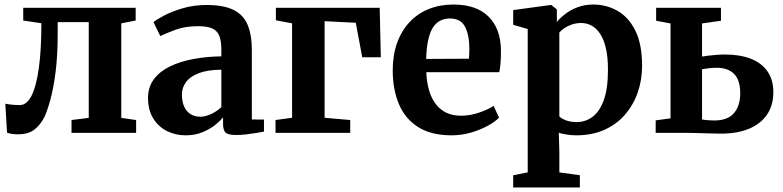

<svg xmlns="http://www.w3.org/2000/svg" viewBox="-20 -586 3452 847"><path d="M59.5 6.5Q44.5 6.5 32 4.5Q19.5 2.5 11 -0.5L3.5 -128.5Q14 -126 32.8 -124.2Q51.5 -122.5 67.5 -122.5Q98 -122.5 119 -163.5Q140 -204.5 151.2 -284.8Q162.5 -365 162.5 -483.5L82.5 -495.5V-551.5H578.5V-495.5L515 -483V-66L580.5 -56.5V0H295.5V-56.5L371.5 -66V-488.5H234.5V-440Q234.5 -340 225 -267Q215.5 -194 202 -145.5Q188.5 -97 176 -70Q159.5 -36.5 132.5 -15Q105.5 6.5 59.5 6.5Z M799 11Q754 11 716.2 -8Q678.5 -27 655.8 -63.8Q633 -100.5 633 -154Q633 -201.5 658.5 -236Q684 -270.5 728.8 -292.5Q773.5 -314.5 832 -325.5Q890.5 -336.5 956.5 -337.5V-365.5Q956.5 -403 948.2 -426Q940 -449 917.8 -459.8Q895.5 -470.5 853.5 -470.5Q796.5 -470.5 753.8 -454.5Q711 -438.5 687 -427L657 -488.5Q669.5 -499 703.2 -517Q737 -535 785.8 -549.5Q834.5 -564 891.5 -564Q966.5 -564 1010 -542.5Q1053.5 -521 1072.2 -476.8Q1091 -432.5 1091 -364V-59L1144.5 -58.5V-5.5Q1133 -3 1111.8 0.5Q1090.5 4 1066.5 6.8Q1042.5 9.5 1022.5 9.5Q988.5 9.5 976.2 -0.2Q964 -10 964 -40.5V-68.5Q952 -53 928.8 -34.5Q905.5 -16 872.8 -2.5Q840 11 799 11ZM864.5 -71Q885.5 -71 911.8 -83.2Q938 -95.5 956.5 -113.5V-278.5Q895.5 -278 857 -263.2Q818.5 -248.5 800.5 -223.8Q782.5 -199 782.5 -169Q782.5 -137 792.8 -115Q803 -93 821.5 -82Q840 -71 864.5 -71Z M1195.5 0V-56.5L1268.5 -66.5V-483L1197 -496.5V-551.5H1655L1660 -333.5H1578L1549.5 -485.5L1412 -492.5V-66.5L1525 -56.5V0Z M1972.5 11Q1882 11 1824.5 -25.5Q1767 -62 1739.8 -126.8Q1712.5 -191.5 1712.5 -275.5Q1712.5 -343.5 1732 -397.2Q1751.5 -451 1787 -488.8Q1822.5 -526.5 1871.5 -546.2Q1920.5 -566 1980 -566Q2081 -566 2134.5 -513.5Q2188 -461 2190 -366Q2190 -333 2188.2 -309.2Q2186.5 -285.5 2182.5 -267.5H1860.5Q1862.5 -222.5 1873 -187Q1883.5 -151.5 1902.8 -126.5Q1922 -101.5 1949.5 -88.5Q1977 -75.5 2013.5 -75.5Q2053.5 -75.5 2094.2 -89.5Q2135 -103.5 2157.5 -119L2181.5 -67Q2165.5 -50 2133.2 -32Q2101 -14 2059 -1.5Q2017 11 1972.5 11ZM1860 -326 2048.5 -327Q2049.5 -337 2050 -348.5Q2050.5 -360 2050.5 -370.5Q2050.5 -431 2031.5 -467.8Q2012.5 -504.5 1964.5 -504.5Q1943 -504.5 1924.5 -496Q1906 -487.5 1892 -467.8Q1878 -448 1869.8 -413.2Q1861.5 -378.5 1860 -326Z M2244 241V187L2308 174.5V-458L2244 -476.5V-541.5L2408.5 -564H2412L2436.5 -544.5V-489Q2450.5 -506.5 2473.8 -524.5Q2497 -542.5 2528.2 -554.2Q2559.5 -566 2596.5 -566Q2655.5 -566 2704.5 -538Q2753.5 -510 2783 -450.5Q2812.5 -391 2812.5 -295Q2812.5 -233 2793.2 -177.8Q2774 -122.5 2736.8 -79.8Q2699.5 -37 2645.5 -13Q2591.5 11 2522 11Q2501.5 11 2479.5 7.5Q2457.5 4 2445 -0.5L2447.5 80.5V174.5L2538 187V241ZM2524 -47.5Q2562.5 -47.5 2593.8 -70.5Q2625 -93.5 2643.5 -144.2Q2662 -195 2662 -278.5Q2662 -333.5 2653 -372.5Q2644 -411.5 2627.8 -436.2Q2611.5 -461 2590.2 -472.8Q2569 -484.5 2544 -484.5Q2522 -484.5 2503 -478Q2484 -471.5 2469.8 -461.8Q2455.5 -452 2447.5 -442.5V-73Q2455 -63.5 2475.8 -55.5Q2496.5 -47.5 2524 -47.5Z M2872.5 0V-55L2938 -64V-482.5L2874.5 -494.5V-551.5H3160.5V-494.5L3077 -482.5V-336.5Q3089 -338.5 3105 -340.5Q3121 -342.5 3140.2 -344Q3159.5 -345.5 3179 -345.5Q3244 -345.5 3291.8 -327Q3339.5 -308.5 3365.5 -271.5Q3391.5 -234.5 3391.5 -179.5Q3391.5 -121.5 3363.8 -80.5Q3336 -39.5 3284.2 -18Q3232.5 3.5 3161.5 3.5Q3151.5 3.5 3130.2 3Q3109 2.5 3083.8 1.8Q3058.5 1 3036 0.5Q3013.5 0 3001 0ZM3130 -54.5Q3190 -54.5 3217.8 -86.8Q3245.5 -119 3245.5 -175.5Q3245.5 -232 3218.8 -259.5Q3192 -287 3142.5 -287Q3125 -287 3107.2 -285Q3089.5 -283 3077 -280.5V-59Q3087 -57 3101.2 -55.8Q3115.5 -54.5 3130 -54.5Z"/></svg>

Font: Merriweather 28pt
Style: Bold
Weight: 700
Version: Version 2.100